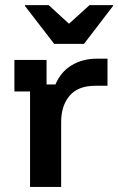

<svg xmlns="http://www.w3.org/2000/svg" viewBox="-20 -736 465 756"><path d="M98.3 0V-375.8H36.7V-500H163.3V-403.3H198.3Q219.2 -453.3 262.5 -479.2Q305.8 -505 361.7 -505H403.3V-398.3H355.8Q287.5 -398.3 254.2 -359.2Q220.8 -320 220.8 -255V0ZM193.3 -563.3 78.3 -712.5V-715.8H171.7L251.7 -642.5L332.5 -715.8H425V-712.5L310.8 -563.3Z"/></svg>

Font: Funnel Display SemiBold
Style: Regular
Weight: 600
Designer: NORD ID, Kristian Moeller
Foundry: Dicotype
Version: Version 1.000